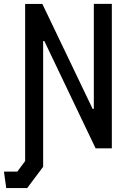

<svg xmlns="http://www.w3.org/2000/svg" viewBox="-36 -750 676 970"><path d="M182 92.5V-542.5H188L447 -0.5H529V-730.5H438V-200H432L178 -730H91V63.5L51.5 117H-16L-4.5 200H101.5Z"/></svg>

Font: Monaspace Krypton
Style: Regular
Weight: 400
Designer: Riley Cran & the Lettermatic Team
Foundry: Lettermatic
Version: Version 1.200 (Monaspace Krypton)